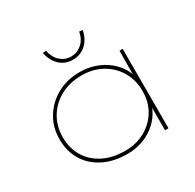

<svg xmlns="http://www.w3.org/2000/svg" viewBox="-160 -912 1119 1099"><g transform="rotate(-30 399.5 -362.5)"><path d="M382 10Q292 10 225 -24Q158 -58 122 -118Q86 -178 86 -257Q86 -336 124.5 -398.5Q163 -461 228.5 -497Q294 -533 377 -533Q431 -533 478 -516.5Q525 -500 560.5 -471.5Q596 -443 618 -407Q640 -371 643 -334L635 -335L637 -525H658V0H635V-183L647 -195Q641 -151 618 -113.5Q595 -76 559 -48Q523 -20 478 -5Q433 10 382 10ZM380 -12Q454 -12 511.5 -44Q569 -76 602.5 -131.5Q636 -187 636 -259Q636 -331 603 -388Q570 -445 511.5 -478Q453 -511 378 -511Q299 -511 238 -478Q177 -445 142.5 -387.5Q108 -330 108 -257Q108 -186 141 -130.5Q174 -75 235 -43.5Q296 -12 380 -12ZM382 -613Q331 -613 296.5 -645Q262 -677 250 -733L272 -735Q282 -687 312 -660.5Q342 -634 382 -634Q421 -634 452 -660.5Q483 -687 492 -735L514 -733Q503 -677 467.5 -645Q432 -613 382 -613Z"/></g></svg>

Font: Lexend Giga Thin
Style: Regular
Weight: 250
Version: Version 1.007